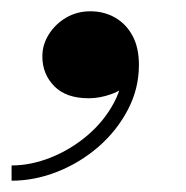

<svg xmlns="http://www.w3.org/2000/svg" viewBox="-56 -164 330 340"><path d="M-35.5 156V129Q-1.5 129 33.8 115Q69 101 98.8 75.8Q128.5 50.5 146 17.5Q163.5 -15.5 162.5 -53.5H188.5Q188.5 -33 174.8 -18.8Q161 -4.5 140.8 2.8Q120.5 10 101 10Q61 10 40 -11.5Q19 -33 19 -64Q19 -85 30.5 -103.2Q42 -121.5 61.2 -132.8Q80.5 -144 104 -144Q128 -144 147.5 -133Q167 -122 178.5 -101Q190 -80 190 -49Q190 -7 170.5 30.2Q151 67.5 118.5 95.8Q86 124 45.8 140Q5.5 156 -35.5 156Z"/></svg>

Font: Bodoni Moda 9pt SemiBold
Style: Italic
Weight: 600
Italic angle: -13°
Designer: Owen Earl
Foundry: indestructible type
Version: Version 2.004